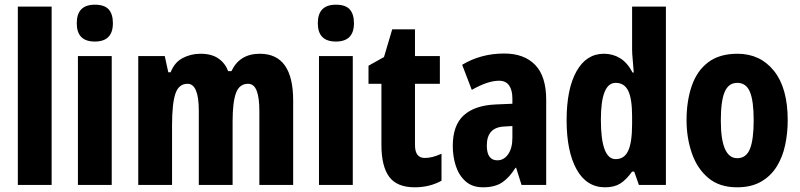

<svg xmlns="http://www.w3.org/2000/svg" viewBox="-20 -788 3410 818"><path d="M200 0H56V-760H200Z M384 -768Q425 -768 443 -748Q461 -728 461 -689Q461 -611 384 -611Q307 -611 307 -689Q307 -768 384 -768ZM456 -549V0H312V-549Z M1087 -559Q1229 -559 1229 -360V0H1085V-315Q1085 -372 1073.5 -401.5Q1062 -431 1037 -431Q1000 -431 985.5 -392Q971 -353 971 -271V0H827V-316Q827 -431 779 -431Q741 -431 727 -388Q713 -345 713 -255V0H569V-549H682L697 -480H707Q723 -522 758 -540.5Q793 -559 834 -559Q882 -559 911 -538.5Q940 -518 952 -485H966Q1001 -559 1087 -559Z M1411 -768Q1452 -768 1470 -748Q1488 -728 1488 -689Q1488 -611 1411 -611Q1334 -611 1334 -689Q1334 -768 1411 -768ZM1483 -549V0H1339V-549Z M1790 -115Q1806 -115 1823.5 -119.5Q1841 -124 1861 -133V-18Q1810 10 1747 10Q1671 10 1638 -35Q1605 -80 1605 -171V-431H1550V-508L1616 -545L1651 -663H1748V-549H1854V-431H1748V-170Q1748 -115 1790 -115Z M2128 -560Q2213 -560 2260 -511.5Q2307 -463 2307 -363V0H2202L2179 -73H2176Q2150 -31 2119 -10.5Q2088 10 2038 10Q1992 10 1963.5 -15.5Q1935 -41 1922 -81Q1909 -121 1909 -166Q1909 -254 1955.5 -296.5Q2002 -339 2092 -343L2163 -346V-368Q2163 -404 2149 -424Q2135 -444 2106 -444Q2058 -444 1990 -405L1949 -512Q2029 -560 2128 -560ZM2129 -249Q2054 -246 2054 -168Q2054 -105 2099 -105Q2127 -105 2145 -131Q2163 -157 2163 -201V-251Z M2558 10Q2479 10 2436.5 -66.5Q2394 -143 2394 -276Q2394 -409 2436 -484Q2478 -559 2553 -559Q2591 -559 2622 -540Q2653 -521 2675 -479H2680Q2678 -512 2675.5 -535.5Q2673 -559 2673 -578V-760H2817V0H2702L2682 -57H2673Q2648 -22 2622.5 -6Q2597 10 2558 10ZM2603 -110Q2640 -110 2656.5 -146Q2673 -182 2673 -260V-292Q2673 -367 2656.5 -401Q2640 -435 2603 -435Q2540 -435 2540 -278Q2540 -110 2603 -110Z M3336 -276Q3336 -221 3325 -169.5Q3314 -118 3288.5 -77.5Q3263 -37 3221.5 -13.5Q3180 10 3120 10Q3045 10 2997.5 -30Q2950 -70 2927.5 -135.5Q2905 -201 2905 -276Q2905 -357 2927 -421.5Q2949 -486 2997 -522.5Q3045 -559 3122 -559Q3219 -559 3277.5 -486Q3336 -413 3336 -276ZM3051 -274Q3051 -114 3121 -114Q3159 -114 3175 -153.5Q3191 -193 3191 -276Q3191 -358 3175 -396.5Q3159 -435 3121 -435Q3084 -435 3067.5 -396.5Q3051 -358 3051 -274Z"/></svg>

Font: Noto Sans Tamil ExtraCondensed ExtraBold
Style: Regular
Weight: 800
Width: 2
Designer: Jelle Bosma - Monotype Design Team
Foundry: Monotype Imaging Inc.
Version: Version 2.004; ttfautohint (v1.8.4.7-5d5b)